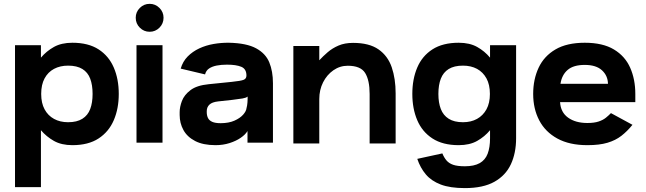

<svg xmlns="http://www.w3.org/2000/svg" viewBox="-20 -732 3315 985"><path d="M351.3 -512.7Q433.3 -512.7 485.8 -478.7Q538.3 -444.7 563.8 -385.3Q589.3 -326 589.3 -250Q589.3 -175 563.8 -115.5Q538.3 -56 485.8 -21.7Q433.3 12.7 351.3 12.7Q295.3 12.7 256.8 -9Q218.3 -30.7 190 -64V228H57V-500H190V-436.3Q218.3 -469.7 256.8 -491.2Q295.3 -512.7 351.3 -512.7ZM191.3 -250Q191.3 -203.3 208.7 -171.2Q226 -139 257.2 -122Q288.3 -105 329.3 -105Q374.7 -105 402.7 -122.7Q430.7 -140.3 442.8 -172.7Q455 -205 455 -250Q455 -296 442.8 -328.3Q430.7 -360.7 402.7 -378Q374.7 -395.3 329.3 -395.3Q288.3 -395.3 257.2 -378.7Q226 -362 208.7 -329.8Q191.3 -297.7 191.3 -250Z M813.7 -500V0H680.3V-500ZM747.7 -569Q718.3 -569 697.3 -590Q676.3 -611 676.3 -641Q676.3 -670.3 697.3 -691.3Q718.3 -712.3 747.7 -712.3Q777 -712.3 798 -691.3Q819 -670.3 819 -641Q819 -611 798 -590Q777 -569 747.7 -569Z M1085.7 12.7Q1022 12.7 981.2 -8.5Q940.3 -29.7 921 -65Q901.7 -100.3 901.7 -142V-157Q901.7 -183 913.3 -214Q925 -245 957.2 -269.5Q989.3 -294 1050.7 -300L1168.7 -312Q1215.3 -316.7 1229.8 -322.5Q1244.3 -328.3 1244.3 -344.3Q1244.3 -378.3 1218 -389.3Q1191.7 -400.3 1144.3 -400.3Q1115 -400.3 1091.5 -395.7Q1068 -391 1052.5 -380.5Q1037 -370 1032 -350.3L907 -380Q917.7 -416.7 942.8 -442.2Q968 -467.7 1002.3 -483.7Q1036.7 -499.7 1076.3 -506.5Q1116 -513.3 1155.3 -512.7Q1245 -510.7 1293.8 -484.2Q1342.7 -457.7 1361.5 -412Q1380.3 -366.3 1380.3 -305V0H1249.7V-59.7Q1239 -41.7 1215.2 -25.2Q1191.3 -8.7 1157.8 2Q1124.3 12.7 1085.7 12.7ZM1112.7 -100Q1154 -100.3 1182.7 -113Q1211.3 -125.7 1227.2 -143.5Q1243 -161.3 1244.7 -177.3Q1248.3 -190.3 1249.5 -206.3Q1250.7 -222.3 1250.3 -236.7Q1243 -230 1224 -226.8Q1205 -223.7 1172 -219.7L1099 -211.7Q1068.3 -208.3 1054.5 -195.3Q1040.7 -182.3 1040.7 -161.7V-156.3Q1040.7 -140 1046.8 -127Q1053 -114 1068.7 -107Q1084.3 -100 1112.7 -100Z M1876.3 4V-249.7Q1876.3 -320.3 1853.3 -357.5Q1830.3 -394.7 1764 -394.7Q1723.7 -394.7 1690.3 -371.5Q1657 -348.3 1637.5 -309.7Q1618 -271 1618 -224V4H1485V-496H1618V-422.7Q1637 -443.3 1661 -464Q1685 -484.7 1716.7 -498.3Q1748.3 -512 1791.3 -512Q1874 -512 1921.8 -478.7Q1969.7 -445.3 1989.7 -386.8Q2009.7 -328.3 2009.7 -252.7V4Z M2333.3 -512.7Q2389.3 -512.7 2427.8 -491.2Q2466.3 -469.7 2494 -436.3V-500H2627.7V-23Q2627.7 53 2601 110.5Q2574.3 168 2516.5 200.5Q2458.7 233 2365 233Q2289.3 233 2241.2 214.7Q2193 196.3 2164.7 162.8Q2136.3 129.3 2120.7 83L2249.3 55Q2258.3 76.7 2270.8 91.3Q2283.3 106 2305 113.5Q2326.7 121 2365 121Q2412 121 2440.7 105Q2469.3 89 2481.7 56.8Q2494 24.7 2494 -23V-64Q2466.3 -30.7 2427.8 -9Q2389.3 12.7 2333.3 12.7Q2251.3 12.7 2198.5 -21.7Q2145.7 -56 2120.5 -115.5Q2095.3 -175 2095.3 -250Q2095.3 -326 2120.5 -385.3Q2145.7 -444.7 2198.5 -478.7Q2251.3 -512.7 2333.3 -512.7ZM2229 -250Q2229 -205 2241.5 -172.7Q2254 -140.3 2282 -122.7Q2310 -105 2355.3 -105Q2396.3 -105 2427.2 -122Q2458 -139 2475.7 -171.2Q2493.3 -203.3 2493.3 -250Q2493.3 -297.7 2475.7 -329.8Q2458 -362 2427.2 -378.7Q2396.3 -395.3 2355.3 -395.3Q2310 -395.3 2282 -378Q2254 -360.7 2241.5 -328.3Q2229 -296 2229 -250Z M3239.3 -208H2853.3Q2856.3 -155.7 2894.7 -128.3Q2933 -101 2993.3 -101Q3028 -101 3050.7 -108.5Q3073.3 -116 3088 -127.8Q3102.7 -139.7 3114.3 -151.7L3224.7 -91.7Q3197.7 -58.3 3167.8 -35.2Q3138 -12 3096.7 0.3Q3055.3 12.7 2993.3 12.7Q2901.3 12.7 2839.3 -21.3Q2777.3 -55.3 2746.3 -114.7Q2715.3 -174 2715.3 -250Q2715.3 -325 2743.2 -384.5Q2771 -444 2829.5 -478.3Q2888 -512.7 2980 -512.7Q3072.3 -512.7 3129.5 -478.3Q3186.7 -444 3213 -384.5Q3239.3 -325 3239.3 -250ZM2855.3 -302H3099Q3098.3 -343.7 3068.3 -371.3Q3038.3 -399 2980 -399Q2922 -399 2892.2 -373.3Q2862.3 -347.7 2855.3 -302Z"/></svg>

Font: Nata Sans
Style: Regular
Weight: 400
Designer: Daniel Uzquiano Cruz
Version: Version 1.001